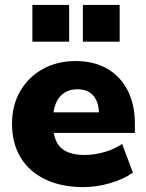

<svg xmlns="http://www.w3.org/2000/svg" viewBox="-20 -752 595 783"><path d="M320 11Q230 11 164.5 -20.5Q99 -52 64 -110Q29 -168 29 -247Q29 -323 62.5 -380.5Q96 -438 154.5 -470.5Q213 -503 288 -503Q363 -503 417 -472Q471 -441 500.5 -383.5Q530 -326 530 -249V-210H178V-294H400L384 -281Q384 -335 361 -361.5Q338 -388 296 -388Q265 -388 242.5 -373.5Q220 -359 208 -331Q196 -303 196 -261V-252Q196 -205 209.5 -176Q223 -147 252 -133.5Q281 -120 325 -120Q363 -120 404.5 -131.5Q446 -143 478 -165L522 -48Q484 -21 429 -5Q374 11 320 11ZM318 -582V-732H468V-582ZM112 -582V-732H262V-582Z"/></svg>

Font: Nunito Sans 12pt ExtraLight Black
Style: Regular
Weight: 900
Version: Version 3.101;gftools[0.9.27]